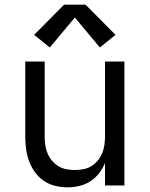

<svg xmlns="http://www.w3.org/2000/svg" viewBox="-20 -793 640 821"><path d="M268 8Q242 8 215.5 1.5Q189 -5 167 -20Q145 -35 129 -57.5Q113 -80 104 -105Q95 -130 91.5 -156.5Q88 -183 88 -210V-530H171V-210Q171 -192 173.5 -173.5Q176 -155 183 -138Q190 -121 202 -106.5Q214 -92 229.5 -82.5Q245 -73 263.5 -69.5Q282 -66 300 -66Q318 -66 336.5 -69.5Q355 -73 370.5 -82.5Q386 -92 398 -106.5Q410 -121 417 -138Q424 -155 426.5 -173.5Q429 -192 429 -210V-530H512V0H429V-96Q419 -72 403 -51.5Q387 -31 366 -17.5Q345 -4 319.5 2Q294 8 268 8ZM193 -590 126 -644 254 -773H346L474 -644L407 -590L300 -718Z"/></svg>

Font: Iosevka Curly Extended
Style: Regular
Weight: 400
Width: 7
Monospace: yes
Designer: Belleve Invis
Foundry: Belleve Invis
Version: Version 11.1.0; ttfautohint (v1.8.3)